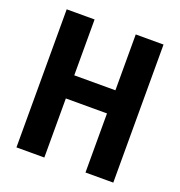

<svg xmlns="http://www.w3.org/2000/svg" viewBox="-129 -820 871 929"><g transform="rotate(20 307.0 -355.5)"><path d="M555.7 0H412.6V-304.2H200.7V0H57.1V-710.9H200.7V-423.3H412.6V-710.9H555.7Z"/></g></svg>

Font: RobotoCondensed-Bold
Style: Bold
Weight: 700
Designer: Google
Version: Version 2.001240; 2014